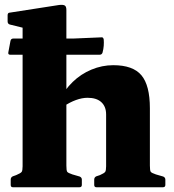

<svg xmlns="http://www.w3.org/2000/svg" viewBox="-20 -787 730 807"><path d="M75 0V-565H259V0ZM426 -306Q426 -339 406 -357.5Q386 -376 348 -376Q325 -376 299 -366.5Q273 -357 248 -340L230 -366Q251 -409 285.5 -442.5Q320 -476 364.5 -494.5Q409 -513 456 -513Q539 -513 574.5 -470.5Q610 -428 610 -332V0H426ZM34 0Q25 0 25 -10V-32Q25 -42 34 -46L48 -51Q67 -59 71 -64.5Q75 -70 75 -88V-180H259V-91Q259 -70 262.5 -65Q266 -60 284 -54L315 -45Q324 -41 324 -32V-10Q324 0 314 0ZM75 -564V-716L94 -666L21 -684Q12 -687 12 -697V-723Q12 -734 22 -734L228 -766Q245 -768 252 -764Q259 -760 259 -745V-564ZM385 0Q376 0 376 -10V-32Q376 -42 385 -46L400 -51Q418 -59 422 -64.5Q426 -70 426 -88V-180H610V-91Q610 -70 613.5 -65Q617 -60 635 -54L666 -45Q675 -41 675 -32V-10Q675 0 665 0ZM23 -557Q13 -557 15 -567L24 -615Q26 -625 36 -625H288L405 -630Q414 -632 416 -621Q417 -608 416 -594.5Q415 -581 411 -566Q408 -557 399 -557Z"/></svg>

Font: Hahmlet ExtraBold
Style: Regular
Weight: 800
Designer: Minjoo Ham & Mark Frömberg
Foundry: hypertype
Version: Version 1.002